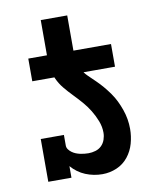

<svg xmlns="http://www.w3.org/2000/svg" viewBox="-78 -730 656 800"><g transform="rotate(-10 250.0 -330.5)"><path d="M70 -424V-520H149V-669H261V-520H420V-424ZM291 8Q273 8 255 4.5Q237 1 220 -6Q203 -13 188 -24Q173 -35 161 -49V0H63V-181H161V-136Q161 -127 166.5 -119.5Q172 -112 179.5 -106.5Q187 -101 195.5 -97.5Q204 -94 213 -92Q222 -90 231 -89Q240 -88 249 -88Q264 -88 279 -92.5Q294 -97 304.5 -107.5Q315 -118 320 -132.5Q325 -147 325 -162Q325 -187 315.5 -211.5Q306 -236 292.5 -258Q279 -280 262 -299.5Q245 -319 227 -337.5Q209 -356 192.5 -376Q176 -396 165.5 -419.5Q155 -443 152 -468.5Q149 -494 149 -520H261Q261 -499 264 -478.5Q267 -458 277 -439.5Q287 -421 302 -406.5Q317 -392 332 -377.5Q347 -363 360.5 -347Q374 -331 386 -314Q398 -297 407 -278.5Q416 -260 423 -240Q430 -220 433.5 -199.5Q437 -179 437 -158Q437 -127 428.5 -96.5Q420 -66 400.5 -41.5Q381 -17 352 -4.5Q323 8 291 8Z"/></g></svg>

Font: Iosevka Curly Slab
Style: Bold
Weight: 700
Monospace: yes
Designer: Belleve Invis
Foundry: Belleve Invis
Version: Version 22.1.2; ttfautohint (v1.8.4)